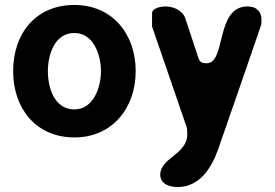

<svg xmlns="http://www.w3.org/2000/svg" viewBox="-20 -547 1107 774"><path d="M626 157C626 196 665 207 696 207C785 207 833 130 860 53C886 -22 1008 -372 1033 -447C1034 -450 1034 -464 1034 -467C1034 -501 1014 -521 978 -521C847 -521 893 -292 813 -292C798 -292 786 -294 780 -313L727 -473C715 -507 678 -521 646 -521C633 -521 593 -516 593 -493V-440L733 -33C734 -32 735 -13 735 -6C735 76 626 89 626 157ZM33 -260C33 -110 125 7 280 7C433 7 527 -112 527 -260C527 -410 433 -527 280 -527C124 -527 33 -412 33 -260ZM173 -260C173 -325 199 -414 280 -414C358 -414 387 -324 387 -260C387 -197 358 -106 280 -106C198 -106 173 -195 173 -260Z"/></svg>

Font: Asimov Print
Style: Regular
Weight: 500
Designer: Google
Version: Version 2.000980: 2014